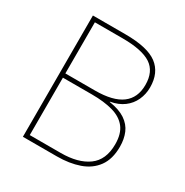

<svg xmlns="http://www.w3.org/2000/svg" viewBox="-165 -847 943 979"><g transform="rotate(30 306.5 -357.0)"><path d="M294 -714Q425 -714 482 -671Q539 -628 539 -542Q539 -502 523 -467Q507 -432 475.5 -408.5Q444 -385 398 -377V-375Q457 -366 492 -342.5Q527 -319 542 -283.5Q557 -248 557 -203Q557 -130 524 -85Q491 -40 433.5 -20Q376 0 303 0H103V-714ZM303 -388Q409 -388 460.5 -426.5Q512 -465 512 -541Q512 -620 459.5 -654.5Q407 -689 291 -689H129V-388ZM129 -363V-25H311Q413 -25 471.5 -67.5Q530 -110 530 -202Q530 -264 502.5 -299Q475 -334 423.5 -348.5Q372 -363 300 -363Z"/></g></svg>

Font: Noto Sans Hebrew Thin
Style: Regular
Weight: 250
Designer: Monotype Design Team
Foundry: Monotype Imaging Inc.
Version: Version 2.003